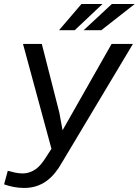

<svg xmlns="http://www.w3.org/2000/svg" viewBox="-20 -931 695 962"><path d="M277.3 -366.7 293.5 -278.3 539.1 -710.9H646L290.5 -116.7Q274.4 -87.9 255.1 -64.2Q235.8 -40.5 212.4 -23.7Q189 -6.8 160.4 2.2Q131.8 11.2 97.2 10.7Q72.3 10.3 48.1 5.6Q23.9 1 0.5 -7.3L19 -75.2Q36.1 -70.3 54.4 -66.4Q72.8 -62.5 90.8 -62Q111.3 -62 128.4 -67.9Q145.5 -73.7 159.7 -84Q173.8 -94.2 185.5 -108.4Q197.3 -122.6 207.5 -138.7L237.8 -185.5L95.2 -710.9H189.5ZM540.5 -911.1H655.3L487.8 -779.8H399.4ZM388.2 -911.1H493.7L354.5 -779.8H275.9Z"/></svg>

Font: Roboto Mono
Style: Italic
Weight: 400
Designer: Google
Version: Version 2.000985; 2015; ttfautohint (v1.3)